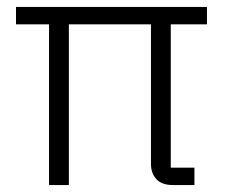

<svg xmlns="http://www.w3.org/2000/svg" viewBox="-20 -532 650 552"><path d="M471 -50H539V0H477Q445 0 429.5 -17Q414 -34 414 -61V-462H178V0H121V-462H26V-512H575V-462H471Z"/></svg>

Font: IBM Plex Sans Devanagari Light
Style: Regular
Weight: 300
Designer: Mike Abbink, Paul van der Laan, Pieter van Rosmalen, Erin McLaughlin
Foundry: Bold Monday
Version: Version 1.1